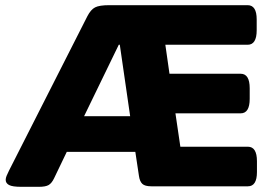

<svg xmlns="http://www.w3.org/2000/svg" viewBox="-20 -720 1060 742"><path d="M63 2Q28 2 15 -5Q2 -12 2 -25Q2 -32 5.5 -40.5Q9 -49 15 -61L318 -658Q331 -683 347.5 -691.5Q364 -700 402 -700H937Q972 -700 972 -645V-603Q972 -547 937 -547H619L635 -435H910Q945 -435 945 -379V-338Q945 -282 910 -282H658L677 -153H938Q973 -153 973 -97V-55Q973 0 938 0H565Q540 0 530 -9.5Q520 -19 517 -40L503 -133H238L189 -31Q180 -12 168 -5Q156 2 130 2ZM439 -547 305 -271H483L443 -547Z"/></svg>

Font: Asap Expanded ExtraBold
Style: Regular
Weight: 800
Width: 7
Designer: Pablo Cosgaya
Foundry: Omnibus-Type
Version: Version 3.001; ttfautohint (v1.8.4.7-5d5b)